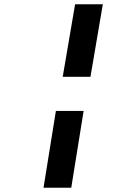

<svg xmlns="http://www.w3.org/2000/svg" viewBox="-20 -770 658 900"><path d="M274 -410 332 -750H462L404 -410ZM184 110 242 -250H372L314 110Z"/></svg>

Font: Hermit
Style: Bold Italic
Weight: 700
Italic angle: -10°
Designer: Pablo Caro
Version: Version 2.000;PS 002.000;hotconv 1.0.88;makeotf.lib2.5.64775